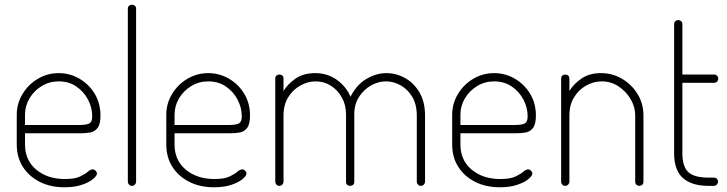

<svg xmlns="http://www.w3.org/2000/svg" viewBox="-20 -788 3084 814"><path d="M253 6Q194 6 148.5 -17Q103 -40 77 -80.5Q51 -121 51 -176V-301Q51 -349 75.5 -389.5Q100 -430 140.5 -454Q181 -478 229 -478Q276 -478 316.5 -454.5Q357 -431 381.5 -390.5Q406 -350 406 -298Q406 -262 394 -246Q382 -230 363.5 -226.5Q345 -223 323 -223H86V-176Q86 -108 134 -68.5Q182 -29 255 -29Q297 -29 319 -39.5Q341 -50 352.5 -60Q364 -70 373 -70Q378 -70 382 -67Q386 -64 388.5 -60Q391 -56 391 -52Q391 -43 374.5 -29Q358 -15 327 -4.5Q296 6 253 6ZM86 -258H311Q348 -258 359.5 -265Q371 -272 371 -295Q371 -331 353.5 -365Q336 -399 304 -421Q272 -443 229 -443Q189 -443 156.5 -423Q124 -403 105 -371Q86 -339 86 -301Z M539 0Q532 0 527 -5.5Q522 -11 522 -18V-751Q522 -759 527 -763.5Q532 -768 539 -768Q547 -768 552 -763.5Q557 -759 557 -751V-18Q557 -11 552 -5.5Q547 0 539 0Z M887 6Q828 6 782.5 -17Q737 -40 711 -80.5Q685 -121 685 -176V-301Q685 -349 709.5 -389.5Q734 -430 774.5 -454Q815 -478 863 -478Q910 -478 950.5 -454.5Q991 -431 1015.5 -390.5Q1040 -350 1040 -298Q1040 -262 1028 -246Q1016 -230 997.5 -226.5Q979 -223 957 -223H720V-176Q720 -108 768 -68.5Q816 -29 889 -29Q931 -29 953 -39.5Q975 -50 986.5 -60Q998 -70 1007 -70Q1012 -70 1016 -67Q1020 -64 1022.5 -60Q1025 -56 1025 -52Q1025 -43 1008.5 -29Q992 -15 961 -4.5Q930 6 887 6ZM720 -258H945Q982 -258 993.5 -265Q1005 -272 1005 -295Q1005 -331 987.5 -365Q970 -399 938 -421Q906 -443 863 -443Q823 -443 790.5 -423Q758 -403 739 -371Q720 -339 720 -301Z M1164 0Q1157 0 1152 -5.5Q1147 -11 1147 -18V-455Q1147 -463 1152 -467.5Q1157 -472 1164 -472Q1172 -472 1177 -467.5Q1182 -463 1182 -455V-402Q1199 -431 1232.5 -454.5Q1266 -478 1316 -478Q1368 -478 1407.5 -450Q1447 -422 1466 -378Q1492 -429 1533.5 -453.5Q1575 -478 1618 -478Q1660 -478 1697.5 -457Q1735 -436 1758.5 -396Q1782 -356 1782 -298V-18Q1782 -11 1777 -5.5Q1772 0 1764 0Q1757 0 1752 -5.5Q1747 -11 1747 -18V-298Q1747 -346 1727.5 -378Q1708 -410 1678 -426.5Q1648 -443 1617 -443Q1583 -443 1552.5 -425.5Q1522 -408 1502 -377Q1482 -346 1482 -304V-17Q1482 -8 1476.5 -4Q1471 0 1464 0Q1458 0 1452.5 -4Q1447 -8 1447 -17V-303Q1447 -343 1429.5 -374.5Q1412 -406 1383 -424.5Q1354 -443 1318 -443Q1285 -443 1253.5 -425.5Q1222 -408 1202 -376Q1182 -344 1182 -298V-18Q1182 -11 1177 -5.5Q1172 0 1164 0Z M2099 6Q2040 6 1994.5 -17Q1949 -40 1923 -80.5Q1897 -121 1897 -176V-301Q1897 -349 1921.5 -389.5Q1946 -430 1986.5 -454Q2027 -478 2075 -478Q2122 -478 2162.5 -454.5Q2203 -431 2227.5 -390.5Q2252 -350 2252 -298Q2252 -262 2240 -246Q2228 -230 2209.5 -226.5Q2191 -223 2169 -223H1932V-176Q1932 -108 1980 -68.5Q2028 -29 2101 -29Q2143 -29 2165 -39.5Q2187 -50 2198.5 -60Q2210 -70 2219 -70Q2224 -70 2228 -67Q2232 -64 2234.5 -60Q2237 -56 2237 -52Q2237 -43 2220.5 -29Q2204 -15 2173 -4.5Q2142 6 2099 6ZM1932 -258H2157Q2194 -258 2205.5 -265Q2217 -272 2217 -295Q2217 -331 2199.5 -365Q2182 -399 2150 -421Q2118 -443 2075 -443Q2035 -443 2002.5 -423Q1970 -403 1951 -371Q1932 -339 1932 -301Z M2376 0Q2369 0 2364 -5.5Q2359 -11 2359 -18V-455Q2359 -463 2364 -467.5Q2369 -472 2376 -472Q2384 -472 2389 -467.5Q2394 -463 2394 -455V-402Q2411 -431 2444.5 -454.5Q2478 -478 2528 -478Q2577 -478 2618 -453.5Q2659 -429 2683.5 -388.5Q2708 -348 2708 -298V-18Q2708 -9 2702.5 -4.5Q2697 0 2690 0Q2684 0 2678.5 -4.5Q2673 -9 2673 -18V-298Q2673 -335 2653.5 -368Q2634 -401 2602 -422Q2570 -443 2531 -443Q2497 -443 2465.5 -425.5Q2434 -408 2414 -376Q2394 -344 2394 -298V-18Q2394 -11 2389 -5.5Q2384 0 2376 0Z M2984 0Q2913 0 2875.5 -33Q2838 -66 2838 -139V-686Q2838 -694 2843.5 -698.5Q2849 -703 2855 -703Q2862 -703 2867.5 -698.5Q2873 -694 2873 -686V-472H3008Q3015 -472 3020 -467Q3025 -462 3025 -454Q3025 -447 3020 -442Q3015 -437 3008 -437H2873V-139Q2873 -82 2898 -58.5Q2923 -35 2984 -35H3007Q3014 -35 3019 -30.5Q3024 -26 3024 -18Q3024 -11 3019 -5.5Q3014 0 3007 0Z"/></svg>

Font: Dosis ExtraLight ExtraLight
Style: Regular
Weight: 250
Version: Version 3.001; ttfautohint (v1.8.2)